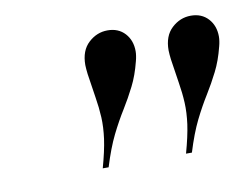

<svg xmlns="http://www.w3.org/2000/svg" viewBox="-44 -817 501 386"><g transform="rotate(-10 207.0 -624.0)"><path d="M308 -488.5Q317.5 -522.5 320.8 -546.2Q324 -570 323 -590Q322 -610 318.5 -631.2Q315 -652.5 311 -680.5Q310.5 -686 310 -690.2Q309.5 -694.5 309.5 -699Q309.5 -728.5 326.5 -744.2Q343.5 -760 365.5 -760Q387.5 -760 400.8 -745.5Q414 -731 414 -709Q414 -704.5 413.2 -699.5Q412.5 -694.5 411 -689Q404 -661 393.2 -639.8Q382.5 -618.5 369.8 -598Q357 -577.5 344.2 -551.8Q331.5 -526 320 -488.5ZM138 -488.5Q147.5 -522.5 150.8 -546.2Q154 -570 153 -590Q152 -610 148.5 -631.2Q145 -652.5 141 -680.5Q140.5 -686 140 -690.2Q139.5 -694.5 139.5 -699Q139.5 -728.5 156.5 -744.2Q173.5 -760 195.5 -760Q217.5 -760 230.8 -745.5Q244 -731 244 -709Q244 -704.5 243.2 -699.5Q242.5 -694.5 241 -689Q234 -661 223.2 -639.8Q212.5 -618.5 199.8 -598Q187 -577.5 174.2 -551.8Q161.5 -526 150 -488.5Z"/></g></svg>

Font: Bodoni Moda 18pt
Style: Italic
Weight: 400
Italic angle: -13°
Designer: Owen Earl
Foundry: indestructible type
Version: Version 2.005